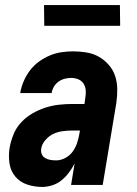

<svg xmlns="http://www.w3.org/2000/svg" viewBox="-20 -731 540 759"><path d="M147 8Q116 8 87.5 -1.5Q59 -11 40.5 -33Q22 -55 17.5 -85.5Q13 -116 18 -147Q23 -174 33.5 -200Q44 -226 63.5 -247Q83 -268 108 -282.5Q133 -297 159.5 -305.5Q186 -314 213 -317Q240 -320 266 -320H314L317 -343Q320 -358 319 -373Q318 -388 310.5 -400Q303 -412 289.5 -417.5Q276 -423 261 -423Q248 -423 235 -419.5Q222 -416 211 -408Q200 -400 193 -388Q186 -376 184 -363H60V-364Q64 -387 73.5 -409.5Q83 -432 98 -452Q113 -472 133.5 -487Q154 -502 176.5 -511.5Q199 -521 222.5 -524.5Q246 -528 269 -528Q296 -528 322.5 -523.5Q349 -519 371 -506.5Q393 -494 410 -474.5Q427 -455 435 -431Q443 -407 443.5 -380Q444 -353 440 -325L386 0H261L275 -85Q266 -67 253 -49.5Q240 -32 223.5 -18.5Q207 -5 186.5 1.5Q166 8 147 8ZM202 -97Q220 -97 238 -106.5Q256 -116 267.5 -132Q279 -148 285 -166.5Q291 -185 294 -203L296 -215H266Q247 -215 228 -212.5Q209 -210 191.5 -202Q174 -194 160 -178Q146 -162 143 -144Q141 -132 145 -122Q149 -112 158 -106.5Q167 -101 178.5 -99Q190 -97 202 -97ZM155 -629 154 -711H454L455 -629Z"/></svg>

Font: Iosevka Extrabold Oblique
Style: Regular
Weight: 800
Italic angle: -9°
Monospace: yes
Designer: Belleve Invis
Foundry: Belleve Invis
Version: Version 32.5.0; ttfautohint (v1.8.4)